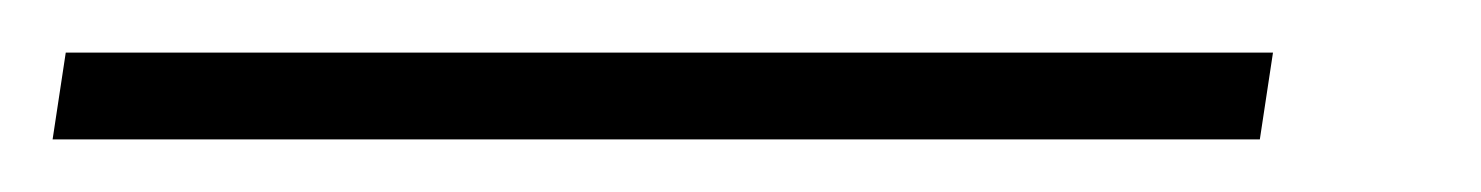

<svg xmlns="http://www.w3.org/2000/svg" viewBox="-43 -20 563 73"><path d="M-23 33 -18 0H441L436 33Z"/></svg>

Font: Nunito Sans 12pt ExtraLight
Style: Italic
Weight: 200
Italic angle: -9°
Designer: Vernon Adams
Foundry: Vernon Adams
Version: Version 3.101;gftools[0.9.27]